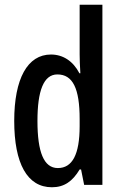

<svg xmlns="http://www.w3.org/2000/svg" viewBox="-20 -780 513 810"><path d="M199 10C251 10 286 -15 316 -65H322L335 0H412V-760H316V-550C316 -529 317 -504 319 -471H315C288 -523 245 -550 195 -550C96 -550 40 -448 40 -270C40 -90 95 10 199 10ZM224 -71C165 -71 138 -138 138 -270C138 -397 164 -466 222 -466C287 -466 316 -407 316 -278V-248C316 -128 285 -71 224 -71Z"/></svg>

Font: Noto Sans Devanagari ExtraCondensed Medium
Style: Regular
Weight: 500
Width: 2
Designer: Jelle Bosma - Monotype Design Team
Foundry: Monotype Imaging Inc.
Version: Version 2.004